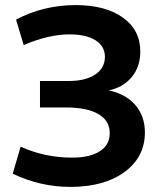

<svg xmlns="http://www.w3.org/2000/svg" viewBox="-20 -724 633 754"><path d="M256 10Q138 10 30 -42L61 -148Q156 -105 263 -105Q333 -105 372 -130Q411 -155 411 -201Q411 -250 366.5 -276Q322 -302 238 -302H137V-406H251Q316 -406 354 -431.5Q392 -457 392 -501Q392 -542 355.5 -565.5Q319 -589 253 -589Q171 -589 73 -547L43 -647Q151 -704 277 -704Q394 -704 462.5 -655Q531 -606 531 -522Q531 -462 497.5 -421.5Q464 -381 407 -369Q474 -355 511.5 -311.5Q549 -268 549 -204Q549 -107 469 -48.5Q389 10 256 10Z"/></svg>

Font: Cantarell
Style: Bold
Weight: 700
Designer: Dave Crossland, Nikolaus Waxweiler, Florian Fecher, Jacques Le Bailly, Eben Sorkin, Alexei Vanyashin, Alexios Zavras, Em
Version: Version 0.303